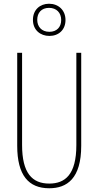

<svg xmlns="http://www.w3.org/2000/svg" viewBox="-20 -996 526 1026"><path d="M244 -804C294 -804 330 -837 330 -889C330 -942 292 -976 242 -976C194 -976 156 -944 156 -890C156 -835 196 -804 244 -804ZM244 -826C201 -826 179 -855 179 -890C179 -927 201 -954 242 -954C282 -954 307 -928 307 -889C307 -851 283 -826 244 -826ZM414 -217V-714H388V-221C388 -63 328 -15 243 -15C152 -15 98 -71 98 -221V-714H72V-217C72 -59 133 10 243 10C338 10 414 -42 414 -217Z"/></svg>

Font: Noto Sans Ethiopic ExtraCondensed Thin
Style: Regular
Weight: 100
Width: 2
Designer: Monotype Design Team
Foundry: Monotype Imaging Inc.
Version: Version 2.102